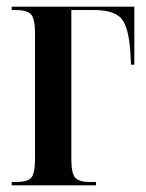

<svg xmlns="http://www.w3.org/2000/svg" viewBox="-20 -556 439 576"><path d="M15 0H268V-10H249Q218 -10 206 -22.5Q194 -35 194 -79V-526H260Q321 -526 343.5 -501Q366 -476 371 -400L373 -362H383V-536H15V-526H26Q59 -526 72 -514Q85 -502 85 -456V-79Q85 -36 74 -23Q63 -10 26 -10H15Z"/></svg>

Font: Noto Serif Display Condensed Semi
Style: Regular
Weight: 600
Width: 3
Designer: Monotype Design Team
Foundry: Monotype Imaging Inc.
Version: Version 1.900